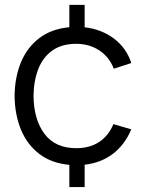

<svg xmlns="http://www.w3.org/2000/svg" viewBox="-20 -740 594 790"><path d="M265.3 29.7V-61.7Q192.7 -68.2 142.8 -105.8Q92.8 -143.5 66.9 -205Q41 -266.5 40 -345Q41 -424.8 67.3 -486.2Q93.7 -547.7 143.6 -584.6Q193.5 -621.5 265.3 -628V-720H328.3V-627.7Q397.7 -619.8 448.8 -581.3Q500 -542.8 520.3 -480.7L448.3 -457.3Q429.3 -506 388.2 -532.8Q347.2 -559.7 294 -559.7Q234.3 -559.7 195.5 -532.2Q156.7 -504.8 137.7 -456.4Q118.7 -408 118 -345Q119 -248.2 163.1 -189.2Q207.2 -130.3 294 -130.3Q349 -130.3 387.7 -155.7Q426.3 -181 446.7 -229.3L520.3 -207.7Q492.8 -143.7 444.2 -106.8Q395.5 -69.8 328.3 -62.3V29.7Z"/></svg>

Font: Manrope ExtraLight
Style: Regular
Weight: 200
Designer: Mikhail Sharanda
Foundry: Mikhail Sharanda
Version: Version 4.505